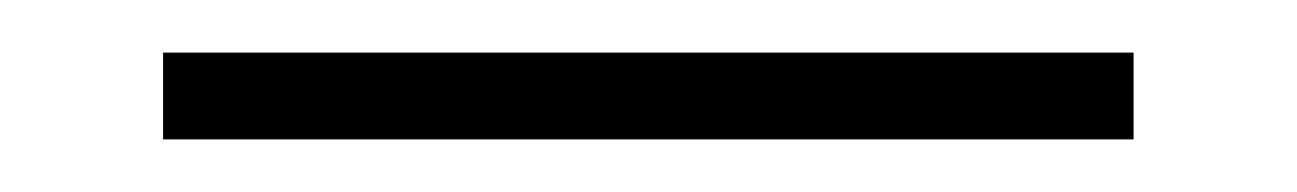

<svg xmlns="http://www.w3.org/2000/svg" viewBox="-20 5 493 73"><path d="M411 25V58H42V25Z"/></svg>

Font: Pathway Extreme
Style: Regular
Weight: 400
Designer: Eduardo Rodriguez Tunni
Foundry: Eduardo Rodriguez Tunni
Version: Version 1.001;gftools[0.9.26]